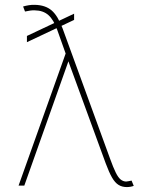

<svg xmlns="http://www.w3.org/2000/svg" viewBox="-20 -757 641 783"><path d="M282.2 -701.2V-675.8L89.8 -585V-610.4ZM261.7 -514.6 79.1 0H55.7L252 -550.8L265.6 -529.3ZM122.1 -737.3Q165 -736.3 190.4 -714.6Q215.8 -692.9 235.4 -640.6L428.7 -110.4Q441.9 -73.7 451.9 -53.5Q461.9 -33.2 471.9 -25.1Q481.9 -17.1 494.1 -16.6Q498.5 -17.1 504.4 -18.1Q510.3 -19 516.6 -20.5L525.4 1Q519 3.4 512 4.6Q504.9 5.9 497.1 5.9Q478 5.9 463.6 -2.9Q449.2 -11.7 437 -32.7Q424.8 -53.7 411.1 -90.8L264.6 -491.2L213.9 -633.8Q198.7 -676.8 177.2 -695.6Q155.8 -714.4 122.1 -714.8Q113.3 -715.3 103.3 -713.9Q93.3 -712.4 82 -710L74.2 -730.5Q85.9 -733.9 98.1 -735.8Q110.4 -737.8 122.1 -737.3Z"/></svg>

Font: Inter Tight Thin
Style: Regular
Weight: 250
Designer: Rasmus Andersson
Foundry: rsms
Version: Version 3.004